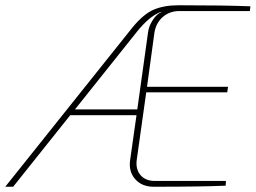

<svg xmlns="http://www.w3.org/2000/svg" viewBox="-50 -710 974 730"><path d="M900 -668H632Q595 -668 569 -645.5Q543 -623 537 -585L509 -380H817L814 -359H506L470 -103Q465 -67 484 -44.5Q503 -22 539 -22H809L808 -4Q715 0 534 0Q489 0 463.5 -29.5Q438 -59 445 -103L469 -272H217L0 0H-30L454 -606Q496 -657 535 -673.5Q574 -690 629 -690Q805 -690 902 -686ZM472 -294 513 -588Q516 -611 531 -634Q546 -657 564 -664H560Q518 -648 472 -591L235 -294Z"/></svg>

Font: Exo 2.0 Thin
Style: Italic
Weight: 250
Italic angle: -8°
Designer: Natanael Gama
Version: Version 1.001;PS 001.001;hotconv 1.0.70;makeotf.lib2.5.58329